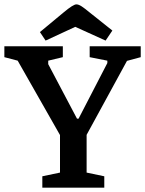

<svg xmlns="http://www.w3.org/2000/svg" viewBox="-31 -860 665 880"><path d="M163 0V-52L244 -69V-241L50 -582L-11 -598V-648H257V-598L190 -582V-566L322 -316H329L461 -571V-582L380 -598V-648H614V-598L551 -581L366 -242V-69L447 -52V0ZM178 -674 152 -713 258 -801Q283 -822 297.5 -831Q312 -840 319 -840Q329 -840 343 -831Q357 -822 381 -802L484 -720L453 -674L314 -737Z"/></svg>

Font: Faustina Light SemiBold
Style: Regular
Weight: 600
Version: Version 1.200